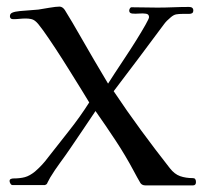

<svg xmlns="http://www.w3.org/2000/svg" viewBox="-20 -561 613 581"><path d="M573 -10Q573 0 564 0H420Q410 0 405 -7Q400 -15 395 -24.5Q390 -34 385 -43Q360 -90 330 -135.5Q300 -181 269 -225Q250 -197 231 -168.5Q212 -140 192 -111Q177 -89 161.5 -68Q146 -47 132 -24Q130 -20 128 -16.5Q126 -13 124 -9Q122 -3 118 -2L116 -1H18Q14 -1 11.5 -5.5Q9 -10 9 -13Q9 -18 13 -19.5Q17 -21 20 -21Q41 -21 55.5 -25Q70 -29 86 -42Q109 -62 125 -84Q157 -125 189.5 -166Q222 -207 250 -251Q243 -263 226.5 -289.5Q210 -316 189.5 -349Q169 -382 148 -414Q127 -446 110.5 -469Q94 -492 87 -497Q81 -502 73.5 -503.5Q66 -505 58 -505Q48 -505 39 -504Q30 -503 20 -503Q10 -503 10 -512Q10 -520 18 -523Q25 -526 40 -527.5Q55 -529 71 -530Q87 -531 96 -532Q108 -534 129 -537.5Q150 -541 160 -541Q169 -541 176 -531Q188 -512 199 -493Q210 -474 221 -455Q242 -418 263.5 -381.5Q285 -345 307 -308Q312 -316 326 -337.5Q340 -359 358 -386Q376 -413 392.5 -439.5Q409 -466 420 -485.5Q431 -505 431 -509Q431 -518 422 -519.5Q413 -521 401 -520Q389 -519 380 -520Q371 -521 371 -529Q371 -532 373 -535.5Q375 -539 378 -539Q398 -539 417.5 -538.5Q437 -538 456 -538Q480 -538 504 -539Q528 -540 552 -540Q565 -540 565 -529Q565 -519 552.5 -519Q540 -519 533 -519Q521 -519 513 -517.5Q505 -516 496 -508Q490 -503 485 -498Q480 -493 475 -486Q438 -436 400 -385.5Q362 -335 324 -285Q364 -225 407 -166.5Q450 -108 494 -52Q508 -34 525 -28Q542 -22 564 -22Q573 -22 573 -10Z"/></svg>

Font: Kaisei Tokumin
Style: Regular
Weight: 400
Designer: Font-Kai, 金井和夫
Foundry: KAZUO KANAI
Version: Version 5.003